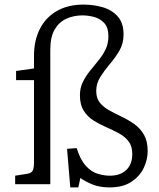

<svg xmlns="http://www.w3.org/2000/svg" viewBox="-20 -802 693 836"><path d="M286 14 272 -154 314 -157Q330 -105 354.5 -79Q379 -53 406.5 -45Q434 -37 458 -37Q504 -37 530 -62Q556 -87 556 -132Q556 -166 539.5 -187Q523 -208 497 -222Q471 -236 442 -248.5Q413 -261 387 -277.5Q361 -294 344.5 -320Q328 -346 328 -387Q328 -419 340.5 -444.5Q353 -470 371.5 -493Q390 -516 408.5 -538.5Q427 -561 439.5 -586.5Q452 -612 452 -644Q452 -682 434 -701.5Q416 -721 390 -728Q364 -735 339 -735Q301 -735 269 -720.5Q237 -706 218 -673.5Q199 -641 199 -586V0H46V-37L97 -45Q117 -48 122.5 -59.5Q128 -71 128 -96V-453H50V-493L128 -504V-559Q128 -625 153 -675Q178 -725 226.5 -753.5Q275 -782 344 -782Q387 -782 427 -770.5Q467 -759 492.5 -730.5Q518 -702 518 -652Q518 -612 500 -581.5Q482 -551 458.5 -523.5Q435 -496 417 -467.5Q399 -439 399 -406Q399 -374 415 -354.5Q431 -335 456.5 -321Q482 -307 510.5 -293.5Q539 -280 565 -261.5Q591 -243 607 -215Q623 -187 623 -144Q623 -106 605.5 -70Q588 -34 551.5 -10Q515 14 457 14Q413 14 381 0.5Q349 -13 330 -27L321 14Z"/></svg>

Font: Literata 12pt Light
Style: Regular
Weight: 300
Designer: Latin by Veronika Burian and Jose Scaglione. Greek by Irene Vlachou. Cyrillic by Vera Evstafieva.
Foundry: TypeTogether
Version: Version 3.002